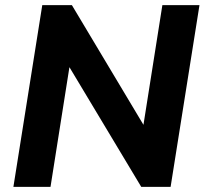

<svg xmlns="http://www.w3.org/2000/svg" viewBox="-20 -725 794 745"><path d="M32 0 144 -705H259L558 -205H531L610 -705H754L642 0H528L228 -500H255L176 0Z"/></svg>

Font: Nunito Sans 12pt ExtraLight 12pt ExtraBold
Style: Italic
Weight: 800
Italic angle: -9°
Version: Version 3.101;gftools[0.9.27]